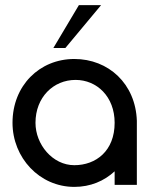

<svg xmlns="http://www.w3.org/2000/svg" viewBox="-20 -724 605 752"><path d="M516 -243V-251C511 -396 405 -493 271 -493C135 -493 29 -389 29 -243C29 -106 135 8 271 8C334 8 388 -15 429 -53V0H516V-205ZM271 -77C186 -77 119 -158 119 -243C119 -343 189 -411 276 -411C359 -411 429 -346 429 -243C429 -133 356 -77 271 -77ZM189 -536H236L376 -704H289Z"/></svg>

Font: Radis Sans
Style: Regular
Weight: 400
Designer: Gaël Goy
Foundry: Gaël Goy
Version: 1.0